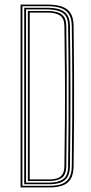

<svg xmlns="http://www.w3.org/2000/svg" viewBox="-20 -820 399 840"><path d="M70 0V-800H186Q223.2 -800 249 -791.8Q274.8 -783.5 288.1 -763.2Q301.5 -743 302 -707Q303.5 -597 304 -498.2Q304.5 -399.5 304 -301Q303.5 -202.5 302 -93Q301.5 -57.2 289.2 -37Q277 -16.8 253.4 -8.4Q229.8 0 195 0ZM78 -7H195Q218 -7 236.1 -10.9Q254.2 -14.8 267.1 -24.4Q280 -34 286.9 -50.8Q293.8 -67.5 294 -93Q295.2 -185.5 295.9 -285.4Q296.5 -385.2 296.1 -491.1Q295.8 -597 294 -707Q293.5 -739.8 281.2 -758.5Q269 -777.2 245.2 -785.1Q221.5 -793 186 -793H78ZM86 -14V-786H186Q221 -786 242.9 -778.1Q264.8 -770.2 275.2 -752.9Q285.8 -735.5 286 -707Q287 -636.8 287.6 -564.9Q288.2 -493 288.2 -417.6Q288.2 -342.2 287.8 -261.6Q287.2 -181 286 -93Q285.5 -62.8 275.1 -45.5Q264.8 -28.2 244.6 -21.1Q224.5 -14 195 -14ZM94 -21H195Q233 -21 255.2 -35.5Q277.5 -50 278 -93Q279.2 -181.2 279.9 -281.5Q280.5 -381.8 280.1 -489.4Q279.8 -597 278 -707Q277.5 -749.5 253.2 -764.2Q229 -779 186 -779H94ZM102 -28V-772H186Q212.5 -772 231.1 -766.4Q249.8 -760.8 259.8 -746.4Q269.8 -732 270 -706Q271.5 -611.2 272 -506.6Q272.5 -402 272 -296.6Q271.5 -191.2 270 -93.8Q269.5 -55 249.9 -41.5Q230.2 -28 195 -28ZM110 -35H195Q216.5 -35 231.2 -40.2Q246 -45.5 253.8 -58.4Q261.5 -71.2 261.8 -94Q263.5 -207 264.1 -304.8Q264.8 -402.5 264.1 -499.2Q263.5 -596 261.8 -706Q261.2 -739.5 242.5 -752.2Q223.8 -765 186 -765H110Z"/></svg>

Font: Big Shoulders Inline Text Thin Thin
Style: Regular
Weight: 250
Version: Version 2.002